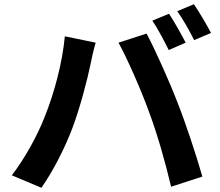

<svg xmlns="http://www.w3.org/2000/svg" viewBox="-20 -863 1040 909"><path d="M780 -798 701 -765C728 -727 758 -667 779 -626L859 -661C840 -698 805 -761 780 -798ZM898 -843 819 -810C846 -773 879 -714 899 -673L979 -707C961 -742 924 -805 898 -843ZM192 -311C158 -223 99 -115 36 -33L176 26C229 -49 288 -163 324 -260C359 -353 395 -491 409 -561C413 -583 424 -632 433 -661L287 -691C275 -564 237 -423 192 -311ZM686 -332C726 -224 762 -98 790 21L938 -27C910 -126 857 -286 821 -376C784 -473 715 -627 674 -704L541 -661C583 -585 648 -437 686 -332Z"/></svg>

Font: Noto Sans Japanese Bold
Style: Bold
Weight: 700
Designer: Ryoko NISHIZUKA (kana & ideographs); Paul D. Hunt (Latin, Greek & Cyrillic); Wenlong ZHANG (bopomofo); Sandoll Communica
Foundry: Adobe Systems Incorporated
Version: Version 1.000;PS 1;hotconv 1.0.78;makeotf.lib2.5.61930